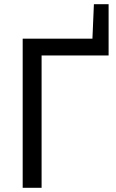

<svg xmlns="http://www.w3.org/2000/svg" viewBox="-20 -894 554 914"><path d="M88 -710H420L427 -874H497V-630H178V0H88Z"/></svg>

Font: Raleway Medium Alt1
Style: Regular
Weight: 500
Designer: Matt McInerney, Pablo Impallari, Rodrigo Fuenzalida
Foundry: Matt McInerney, Pablo Impallari, Rodrigo Fuenzalida
Version: Version 3.000g; ttfautohint (v1.5) -l 8 -r 28 -G 28 -x 14 -D